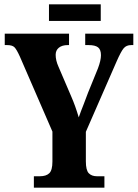

<svg xmlns="http://www.w3.org/2000/svg" viewBox="-20 -870 638 890"><path d="M137 -53H165Q194 -53 208.5 -67Q223 -81 223 -121V-260L72 -608Q57 -641 47 -651Q37 -661 13 -661H2V-714H300V-661H294Q268 -661 253 -649Q238 -637 238 -616Q238 -590 251 -561L311 -421Q329 -380 345 -326Q354 -352 368 -387L388 -440L434 -553Q448 -590 448 -614Q448 -640 434.5 -650.5Q421 -661 391 -661H375V-714H598V-661H588Q566 -661 553.5 -646.5Q541 -632 520 -584L378 -259V-122Q378 -81 391.5 -67Q405 -53 429 -53H464V0H137ZM207 -850H447V-773H207Z"/></svg>

Font: Noto Serif CondExtraBold
Style: Regular
Weight: 800
Width: 3
Designer: Monotype Design Team
Foundry: Monotype Imaging Inc.
Version: Version 1.001